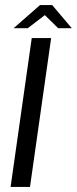

<svg xmlns="http://www.w3.org/2000/svg" viewBox="-20 -742 305 762"><path d="M22 0 106 -591H183L99 0ZM34 -630 139 -722H187L265 -630H211L158 -682L90 -630Z"/></svg>

Font: Alumni Sans Medium
Style: Italic
Weight: 500
Italic angle: -8°
Designer: Robert E. Leuschke
Foundry: Robert E. Leuschke
Version: Version 1.016